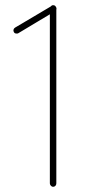

<svg xmlns="http://www.w3.org/2000/svg" viewBox="-20 -719 375 739"><path d="M171.9 -13.2V-686Q171.9 -690.4 175.8 -694.8Q179.7 -699.2 184.1 -699.2Q189.5 -699.2 193.1 -695.1Q196.8 -690.9 196.8 -686V-13.2Q196.8 -7.8 193.4 -3.9Q189.9 0 184.1 0Q179.7 0 175.8 -4.2Q171.9 -8.3 171.9 -13.2ZM33.2 -596.2Q30.8 -599.6 32 -604.7Q33.2 -609.9 38.1 -612.8L178.2 -695.8Q189.5 -703.1 195.8 -691.9Q201.2 -681.2 189.9 -674.8L49.8 -590.8Q47.9 -589.8 43.9 -589.8Q35.6 -589.8 33.2 -596.2Z"/></svg>

Font: Quicksand
Style: Light
Weight: 300
Designer: Andrew Paglinawan
Foundry: Andrew Paglinawan
Version: 1.002